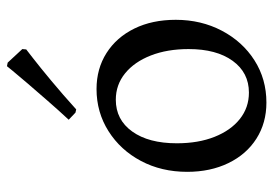

<svg xmlns="http://www.w3.org/2000/svg" viewBox="-134 -620 767 538"><g transform="rotate(-90 249.0 -351.5)"><path d="M230 12Q173 12 129 -16Q85 -44 60.5 -94.5Q36 -145 36 -210Q36 -282 66.5 -339.5Q97 -397 150 -430.5Q203 -464 268 -464Q325 -464 369 -436Q413 -408 437.5 -358Q462 -308 462 -242Q462 -171 431.5 -113Q401 -55 348.5 -21.5Q296 12 230 12ZM258 -37Q314 -37 347 -82.5Q380 -128 380 -206Q380 -266 362 -312Q344 -358 312 -384Q280 -410 238 -410Q182 -410 149 -364Q116 -318 116 -239Q116 -179 134 -133.5Q152 -88 184 -62.5Q216 -37 258 -37ZM211 -521 202 -523 182 -542Q209 -571 235.5 -601.5Q262 -632 284 -657.5Q306 -683 319 -699Q332 -715 332 -715L342 -713L380 -672L379 -661Q379 -661 354.5 -642Q330 -623 291.5 -591Q253 -559 211 -521Z"/></g></svg>

Font: Alegreya
Style: Regular
Weight: 400
Designer: Juan Pablo del Peral
Foundry: Huerta Tipografica
Version: Version 2.009